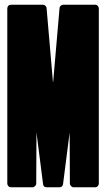

<svg xmlns="http://www.w3.org/2000/svg" viewBox="-20 -796 451 816"><path d="M248 -14Q246 0 232 0H179Q164 0 163 -14L135 -233Q134 -69 134 -16Q134 -10 129 -5Q124 0 118 0H27Q20 0 15.5 -5Q11 -10 11 -16V-760Q11 -767 15.5 -771.5Q20 -776 27 -776H162Q168 -776 173 -771.5Q178 -767 178 -761L205 -448H206Q227 -697 233 -761Q233 -767 238 -771.5Q243 -776 249 -776H384Q391 -776 395.5 -771Q400 -766 400 -760V-16Q400 -10 395.5 -5Q391 0 384 0H293Q287 0 282 -5Q277 -10 277 -16L276 -233Q254 -65 248 -14Z"/></svg>

Font: Grith.
Style: Regular
Weight: 400
Designer: Yosi Nasution
Version: Version 1.000;hotconv 1.0.109;makeotfexe 2.5.65596